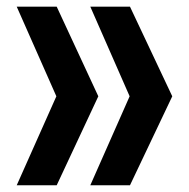

<svg xmlns="http://www.w3.org/2000/svg" viewBox="-20 -552 564 572"><path d="M367.2 -532.2 493.2 -265.1 367.2 0H249L366.2 -265.1L249 -532.2ZM29.8 0 147.9 -265.1 29.8 -532.2H148.9L272.9 -265.1L148.9 0Z"/></svg>

Font: Lumene Sans Expanded
Style: Bold
Weight: 600
Width: 7
Designer: Deni Anggara
Version: Version 1.003;Glyphs 3.1.2 (3151)